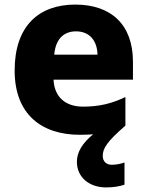

<svg xmlns="http://www.w3.org/2000/svg" viewBox="-20 -645 643 839"><path d="M429 36C429 4 447 -26 528 -96V-221C467 -192 413 -179 343 -179C262 -179 217 -225 214 -297H561V-375C561 -539 464 -625 309 -625C150 -625 44 -532 44 -337C44 -144 163 -56 329 -56C350 -56 369 -57 387 -58C340 -20 316 20 316 62C316 129 369 174 444 174C478 174 503 169 524 162V65C511 70 489 75 469 75C446 75 429 62 429 36ZM312 -508C374 -508 405 -464 406 -406H217C223 -476 260 -508 312 -508Z"/></svg>

Font: Noto Sans Malayalam UI ExtraBold
Style: Regular
Weight: 800
Designer: Jelle Bosma - Monotype Design Team
Foundry: Monotype Imaging Inc.
Version: Version 2.104